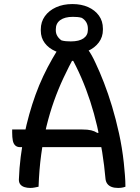

<svg xmlns="http://www.w3.org/2000/svg" viewBox="-20 -916 690 946"><path d="M40 -278H385Q412 -278 429 -274Q446 -270 460 -261L498 -269V-191H79Q64 -191 55 -199.5Q46 -208 43 -224Q40 -240 40 -262ZM170 4Q160 6 150 8Q140 10 129 10Q114 10 101 6Q88 2 80.5 -7Q73 -16 73 -31Q75 -88 82 -143Q89 -198 99.5 -250Q110 -302 124 -352Q138 -402 155 -449Q172 -496 193 -540.5Q214 -585 237.5 -626Q261 -667 286 -705Q295 -708 306 -709Q317 -710 332 -710Q358 -710 377 -702Q396 -694 413.5 -671.5Q431 -649 451 -605Q471 -563 492 -509Q513 -455 532 -392Q551 -329 566.5 -258.5Q582 -188 590 -114Q593 -85 595.5 -54Q598 -23 598 4Q590 7 581 8.5Q572 10 562 10Q543 10 530 5Q517 0 509.5 -9.5Q502 -19 500 -33Q494 -101 483.5 -166.5Q473 -232 458.5 -294.5Q444 -357 424.5 -417Q405 -477 380.5 -533.5Q356 -590 326 -643L370 -616H304L349 -643Q319 -588 293 -532.5Q267 -477 246 -418Q225 -359 209 -293.5Q193 -228 183 -154.5Q173 -81 170 4ZM337 -896Q381 -896 414.5 -881Q448 -866 467.5 -839Q487 -812 487 -775V-769Q487 -734 467 -707Q447 -680 412 -664.5Q377 -649 331 -649Q287 -649 253.5 -663.5Q220 -678 200.5 -704Q181 -730 181 -765V-771Q181 -808 201 -836Q221 -864 256 -880Q291 -896 337 -896ZM339 -833Q299 -833 277 -817Q255 -801 255 -772V-766Q255 -751 262.5 -738.5Q270 -726 283 -717Q294 -714 305 -713Q316 -712 329 -712Q370 -712 391.5 -727Q413 -742 413 -769V-775Q413 -792 405.5 -805.5Q398 -819 383 -828Q373 -831 362.5 -832Q352 -833 339 -833Z"/></svg>

Font: Recursive Casual
Style: Regular
Weight: 400
Version: Version 1.047